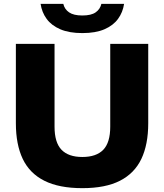

<svg xmlns="http://www.w3.org/2000/svg" viewBox="-20 -968 852 998"><path d="M408 10Q287 10 210.5 -28.5Q134 -67 98.2 -142Q62.5 -217 62.5 -327.5V-740H263.5V-309.5Q263.5 -227 299.8 -189.5Q336 -152 408 -152Q480.5 -152 516.8 -189.5Q553 -227 553 -309.5V-740H750.5V-327.5Q750.5 -217 714.8 -142Q679 -67 603.5 -28.5Q528 10 408 10ZM408 -796Q339.5 -796 293.5 -815.8Q247.5 -835.5 222.5 -869.8Q197.5 -904 191 -948H309Q315.5 -920 339 -903.8Q362.5 -887.5 408 -887.5Q454 -887.5 477.2 -903.8Q500.5 -920 507 -948H625Q618.5 -904 593.5 -869.8Q568.5 -835.5 522.8 -815.8Q477 -796 408 -796Z"/></svg>

Font: Encode Sans SC SemiExpanded ExtraBold
Style: Regular
Weight: 800
Width: 6
Designer: Multiple Designers
Foundry: Impallari Type
Version: Version 3.002